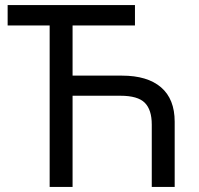

<svg xmlns="http://www.w3.org/2000/svg" viewBox="-20 -734 781 754"><path d="M510 -714V-634H265V-437H459Q559 -437 612.5 -391Q666 -345 666 -256V0H576V-245Q576 -303 548.5 -330.5Q521 -358 453 -358H265V0H175V-634H10V-714Z"/></svg>

Font: Noto IKEA Simplified Chinese
Style: Regular
Weight: 400
Designer: Monotype Design Team
Foundry: Monotype Imaging Inc.
Version: Version 1.100